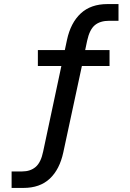

<svg xmlns="http://www.w3.org/2000/svg" viewBox="-20 -734 640 943"><path d="M37 189V108H89Q129 108 155 86Q181 64 192 10L284 -422L303 -410H166V-488H315L295 -472L309 -538Q327 -622 376.5 -668Q426 -714 508 -714H562V-632H517Q472 -632 446 -610.5Q420 -589 408 -534L395 -472L380 -488H518V-410H365L385 -423L291 14Q273 98 224.5 143.5Q176 189 95 189Z"/></svg>

Font: Nunito Sans 12pt SemiBold
Style: Regular
Weight: 600
Designer: Vernon Adams
Foundry: Vernon Adams
Version: Version 3.101;gftools[0.9.27]